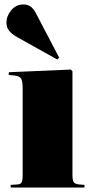

<svg xmlns="http://www.w3.org/2000/svg" viewBox="-20 -844 419 864"><path d="M28 0V-12L59 -14Q72 -15 77 -23Q82 -31 82 -57V-447Q82 -476 75.5 -489Q69 -502 46 -504L19 -507L20 -519L299 -531L306 -523V-58Q306 -32 312 -24Q318 -16 336 -14L360 -12V0ZM238 -576 57 -677Q34 -690 21.5 -705Q9 -720 9 -742Q9 -772 30.5 -798Q52 -824 86 -824Q103 -824 117 -815Q131 -806 144 -780L246 -585Z"/></svg>

Font: Display Black
Style: Regular
Weight: 900
Designer: Latin by Veronika Burian and Jose Scaglione. Greek by Irene Vlachou. Cyrillic by Vera Evstafieva.
Foundry: TypeTogether
Version: Version 3.002